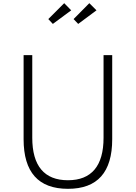

<svg xmlns="http://www.w3.org/2000/svg" viewBox="-20 -1172 854 1208"><path d="M407.5 16Q268 16 198.2 -62.2Q128.5 -140.5 128.5 -296V-825H183V-305.5Q183 -172.5 239.5 -105.2Q296 -38 407.5 -38Q518.5 -38 575 -105.2Q631.5 -172.5 631.5 -305.5V-825H686V-296Q686 -140.5 616.5 -62.2Q547 16 407.5 16ZM472 -1021.5 443 -1052 542 -1152 587 -1107ZM312.5 -1021.5 284 -1052 384 -1152 428 -1107Z"/></svg>

Font: Spartan Thin Light
Style: Regular
Weight: 300
Version: Version 1.004